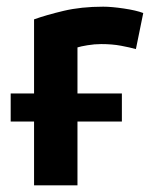

<svg xmlns="http://www.w3.org/2000/svg" viewBox="-20 -555 458 575"><path d="M82 0V-191H12V-275H82V-497Q118 -510 170.5 -522.5Q223 -535 289 -535Q314 -535 351 -529.5Q388 -524 409 -516L387 -408Q369 -413 342.5 -418Q316 -423 283 -423Q263 -423 242 -419.5Q221 -416 212 -413V-275H345V-191H212V0Z"/></svg>

Font: Ubuntu Sans
Style: Bold
Weight: 700
Designer: Dalton Maag Ltd
Foundry: Dalton Maag Ltd
Version: Version 1.006; ttfautohint (v1.8.4.7-5d5b)